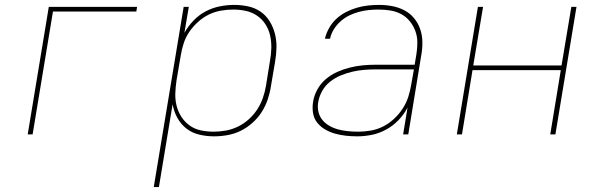

<svg xmlns="http://www.w3.org/2000/svg" viewBox="-20 -548 2440 783"><path d="M93 0 179 -520H539L536 -501H196L113 0Z M607 215 729 -520H750L732 -414Q747 -441 769 -464Q791 -487 818.5 -501.5Q846 -516 876 -522Q906 -528 935 -528Q964 -528 992 -522Q1020 -516 1042.5 -500.5Q1065 -485 1079.5 -461.5Q1094 -438 1101 -411Q1108 -384 1107.5 -355Q1107 -326 1102 -297L1085 -197Q1081 -170 1072 -143Q1063 -116 1047.5 -91.5Q1032 -67 1009.5 -47Q987 -27 961.5 -14.5Q936 -2 908 3Q880 8 853 8Q822 8 792.5 1Q763 -6 740.5 -23.5Q718 -41 703.5 -67Q689 -93 684 -123L628 215ZM851 -11Q876 -11 901 -15.5Q926 -20 950 -31.5Q974 -43 994.5 -61.5Q1015 -80 1029.5 -102.5Q1044 -125 1052.5 -150Q1061 -175 1065 -200L1081 -300Q1086 -326 1086.5 -352.5Q1087 -379 1081.5 -403.5Q1076 -428 1062.5 -449Q1049 -470 1028.5 -484Q1008 -498 983 -503.5Q958 -509 931 -509Q906 -509 880.5 -504.5Q855 -500 831.5 -488.5Q808 -477 787.5 -458.5Q767 -440 752 -418Q737 -396 729 -371Q721 -346 717 -321L700 -221Q696 -195 695 -168.5Q694 -142 700 -117.5Q706 -93 719.5 -72Q733 -51 753 -36.5Q773 -22 798.5 -16.5Q824 -11 851 -11Z M1437 8Q1413 8 1390.5 5.5Q1368 3 1346.5 -3Q1325 -9 1306 -20Q1287 -31 1273.5 -48Q1260 -65 1256.5 -87.5Q1253 -110 1257 -134Q1261 -159 1274.5 -183.5Q1288 -208 1309.5 -226Q1331 -244 1356 -255Q1381 -266 1407 -272.5Q1433 -279 1459 -281.5Q1485 -284 1511 -284H1671L1678 -326Q1682 -350 1682 -374.5Q1682 -399 1674 -421Q1666 -443 1651.5 -461Q1637 -479 1617 -490Q1597 -501 1573 -505Q1549 -509 1524 -509Q1504 -509 1484 -507Q1464 -505 1443.5 -499.5Q1423 -494 1404.5 -485Q1386 -476 1369.5 -461.5Q1353 -447 1341.5 -428.5Q1330 -410 1326 -390H1305Q1310 -412 1322 -433.5Q1334 -455 1352 -471.5Q1370 -488 1391.5 -499Q1413 -510 1435.5 -516.5Q1458 -523 1480.5 -525.5Q1503 -528 1526 -528Q1553 -528 1579.5 -523Q1606 -518 1629 -506Q1652 -494 1668.5 -474Q1685 -454 1693.5 -429.5Q1702 -405 1702.5 -377.5Q1703 -350 1698 -323L1645 0H1624L1642 -109Q1627 -81 1605 -58Q1583 -35 1554.5 -19.5Q1526 -4 1496 2Q1466 8 1437 8ZM1441 -11Q1466 -11 1492 -15.5Q1518 -20 1542 -32Q1566 -44 1586.5 -63Q1607 -82 1622 -105Q1637 -128 1645 -153Q1653 -178 1657 -203L1668 -265H1511Q1488 -265 1464 -263Q1440 -261 1416.5 -255.5Q1393 -250 1370 -240.5Q1347 -231 1327 -215.5Q1307 -200 1294.5 -178Q1282 -156 1278 -133Q1274 -112 1278.5 -92.5Q1283 -73 1295 -58.5Q1307 -44 1324 -34.5Q1341 -25 1360 -20Q1379 -15 1399.5 -13Q1420 -11 1441 -11Z M1843 0 1929 -520H1950L1910 -281H2270L2310 -520H2331L2245 0H2224L2267 -262H1907L1864 0Z"/></svg>

Font: Iosevka Thin Extended Oblique
Style: Regular
Weight: 100
Width: 7
Italic angle: -9°
Monospace: yes
Designer: Belleve Invis
Foundry: Belleve Invis
Version: Version 32.5.0; ttfautohint (v1.8.4)